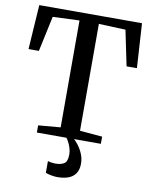

<svg xmlns="http://www.w3.org/2000/svg" viewBox="-103 -819 898 1133"><g transform="rotate(10 346.0 -252.5)"><path d="M288.5 -54.5V-695L129 -688.5L83.5 -476.5H21.5L39 -743H654.5L671 -476.5H609L565 -688.5L404.5 -695V-54.5L539 -43V0H155.5V-43ZM320 238Q302 238 282 234Q262 230 249 225V154.5Q259.5 158 272.8 159.8Q286 161.5 293.5 161.5Q327.5 161.5 347 149Q366.5 136.5 366.5 94Q366.5 75 360.5 56Q354.5 37 346.5 22Q338.5 7 332.5 0H361H378.5Q389.5 9.5 405.2 30Q421 50.5 432.8 78.8Q444.5 107 444 138.5Q443.5 173.5 428.2 195.5Q413 217.5 385.5 227.8Q358 238 320 238Z"/></g></svg>

Font: Merriweather 48pt Medium
Style: Regular
Weight: 500
Version: Version 2.100